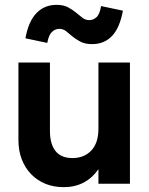

<svg xmlns="http://www.w3.org/2000/svg" viewBox="-20 -758 616 792"><path d="M186 -218Q186 -164 209 -135Q232 -106 279 -106Q327 -106 356.5 -137Q386 -168 386 -227V-500H516V0H386V-60Q334 14 243 14Q201 14 167 0Q133 -14 108 -40Q83 -66 69.5 -101.5Q56 -137 56 -181V-500H186ZM85 -600Q97 -669 130 -703.5Q163 -738 213 -738Q242 -738 260.5 -728Q279 -718 293 -706.5Q307 -695 319.5 -685Q332 -675 349 -675Q364 -675 377.5 -686.5Q391 -698 397 -733L487 -714Q474 -643 442 -609.5Q410 -576 360 -576Q331 -576 312 -586Q293 -596 279 -607.5Q265 -619 253 -629Q241 -639 224 -639Q208 -639 194.5 -626.5Q181 -614 175 -581Z"/></svg>

Font: NT Somic Bold
Style: Regular
Weight: 700
Designer: Ravid Balaliev — lead type designer, mastering
Michael Voronin — secret advisor, marketing
Ivan Kovalenko — best boy
Foundry: NT Type
Version: Version 0.7